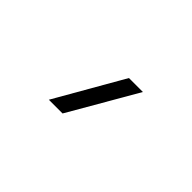

<svg xmlns="http://www.w3.org/2000/svg" viewBox="-35 -827 272 272"><g transform="rotate(45 101.0 -691.0)"><path d="M57.5 -640 116 -742H144L85 -640Z"/></g></svg>

Font: Big Shoulders Stencil Display ExtraLight
Style: Regular
Weight: 250
Designer: Patric King
Foundry: XO Type Co
Version: Version 2.001